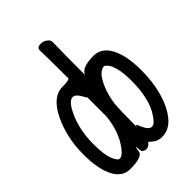

<svg xmlns="http://www.w3.org/2000/svg" viewBox="-216 -812 933 933"><g transform="rotate(-45 250.0 -345.5)"><path d="M117 24Q63 24 34.5 -32.5Q6 -89 6 -186Q6 -304 52 -398Q98 -492 167 -492Q217 -492 217 -503L216 -505Q216 -614 214 -699Q216 -715 241 -715Q257 -715 272 -704.5Q287 -694 287 -681Q285 -589 285 -455Q298 -492 380 -492Q435 -492 465 -435Q495 -378 495 -278Q495 -195 475.5 -128Q456 -61 421 -19Q386 23 336 23Q305 23 284 2Q274 -7 273 -7L271 -8L269 -4Q257 11 239 11Q215 8 215 -15Q215 -32 213 -32Q211 -32 206 -3Q196 24 117 24ZM273 -18ZM117 -48Q143 -48 179 -111Q210 -169 216 -242V-371Q212 -371 207 -383Q186 -422 167 -422Q137 -422 106.5 -350.5Q76 -279 76 -189Q76 -115 90 -81.5Q104 -48 117 -48ZM300 -86Q317 -47 338 -47Q359 -47 390 -101Q425 -167 425 -276Q425 -329 416.5 -361.5Q408 -394 396.5 -407Q385 -420 380 -420Q343 -420 311 -344Q295 -305 288 -254Q284 -211 284 -97L288 -109Q292 -109 300 -86Z"/></g></svg>

Font: LXGW WenKai Mono Medium
Style: Regular
Weight: 500
Monospace: yes
Designer: LXGW / Fontworks Inc.
Foundry: LXGW / Fontworks Inc.
Version: Version 1.520; June 14, 2025